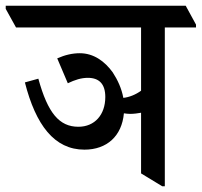

<svg xmlns="http://www.w3.org/2000/svg" viewBox="-62 -644 705 671"><path d="M233 -121C312 -121 364 -169 371 -248C378 -247 385 -246 393 -246C406 -246 420 -248 431 -250V-38L505 7H514V-548H623V-558L587 -624H-42V-613L-6 -548H431V-327C412 -313 389 -304 369 -302C363 -335 349 -365 332 -391C304 -430 265 -458 217 -458C191 -458 165 -452 138 -440L175 -353C200 -365 222 -372 245 -372C285 -372 306 -350 306 -305C306 -243 269 -201 212 -201C145 -201 105 -249 72 -369L25 -356C63 -207 128 -121 233 -121Z"/></svg>

Font: Noto Serif Devanagari Condensed Medium
Style: Regular
Weight: 500
Width: 3
Designer: Universal Thirst, Indian Type Foundry and the Monotype Design Team
Foundry: Monotype Imaging Inc.
Version: Version 2.004